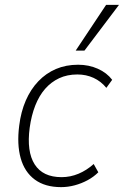

<svg xmlns="http://www.w3.org/2000/svg" viewBox="-20 -761 509 789"><path d="M231 8Q165 8 123 -23Q81 -54 65 -111Q49 -168 59 -245Q66 -302 86 -348Q106 -394 137.5 -427Q169 -460 210 -477.5Q251 -495 301 -495Q345 -495 382 -478.5Q419 -462 441 -433L417 -400Q395 -427 364.5 -441Q334 -455 298 -455Q256 -455 223 -439.5Q190 -424 165.5 -396Q141 -368 125 -327.5Q109 -287 102 -236Q89 -138 122.5 -85.5Q156 -33 233 -33Q269 -33 302.5 -47Q336 -61 365 -87L384 -53Q365 -34 340 -20.5Q315 -7 287 0.5Q259 8 231 8ZM291 -553 416 -741H469L327 -553Z"/></svg>

Font: Nunito Sans 10pt SemiCondensed ExtraLight
Style: Italic
Weight: 250
Width: 4
Italic angle: -9°
Designer: Vernon Adams
Foundry: Vernon Adams
Version: Version 3.101;gftools[0.9.27]